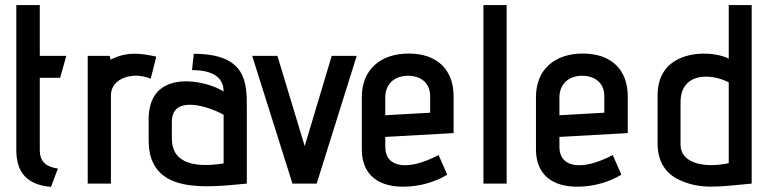

<svg xmlns="http://www.w3.org/2000/svg" viewBox="-20 -720 3005 753"><path d="M207 -59C164 -65 136 -83 136 -132V-415H216L240 -501H136V-700H44V-132C44 -54 76 4 180 13Z M415 0V-346C415 -416 506 -440 571 -411L593 -498C540 -509 481 -521 414 -486L410 -501H324V0Z M948 -298C948 -394 948 -509 740 -509L733 -445C812 -445 857 -418 857 -361C811 -391 703 -420 632 -385C591 -365 563 -324 563 -252V-169C563 45 789 15 948 0ZM857 -79C722 -58 654 -92 654 -176V-242C654 -352 802 -301 857 -270Z M1222 0 1379 -501H1281L1175 -147L1068 -501H969L1127 0Z M1700 -112C1579 -48 1491 -62 1491 -144V-183L1759 -198V-342C1759 -447 1694 -510 1583 -510C1474 -510 1399 -449 1399 -339V-134C1399 -30 1470 15 1569 12C1626 11 1687 -6 1734 -35ZM1667 -278 1491 -268V-338C1491 -386 1522 -423 1582 -423C1619 -423 1667 -403 1667 -343Z M1967 0V-700H1876V0Z M2383 -112C2262 -48 2174 -62 2174 -144V-183L2442 -198V-342C2442 -447 2377 -510 2266 -510C2157 -510 2082 -449 2082 -339V-134C2082 -30 2153 15 2252 12C2309 11 2370 -6 2417 -35ZM2350 -278 2174 -268V-338C2174 -386 2205 -423 2265 -423C2302 -423 2350 -403 2350 -343Z M2559 -157C2559 -85 2592 -41 2637 -18C2726 27 2803 11 2928 0V-700H2838V-490C2798 -511 2710 -521 2644 -490C2594 -467 2559 -422 2559 -346ZM2838 -80C2740 -59 2649 -81 2649 -152V-319C2649 -436 2767 -434 2838 -397Z"/></svg>

Font: Advent Pro
Style: SemiBold
Weight: 600
Designer: Andreas Kalpakidis
Foundry: Andreas Kalpakidis
Version: Version 2.002 2008